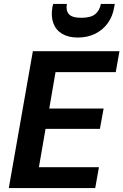

<svg xmlns="http://www.w3.org/2000/svg" viewBox="-20 -962 631 982"><path d="M25 0 148 -700H591L572 -593H264L232 -407H510L491 -303H213L179 -107H486L467 0ZM378 -770Q330 -770 298 -789Q266 -808 253 -843Q240 -878 248 -925L252 -942H322Q316 -909 332 -890Q348 -871 396 -871Q445 -871 467.5 -890Q490 -909 496 -942H567L564 -925Q556 -877 530.5 -842.5Q505 -808 466 -789Q427 -770 378 -770Z"/></svg>

Font: DM Sans
Style: Bold Italic
Weight: 700
Italic angle: -10°
Designer: Colophon Foundry, Jonny Pinhorn
Foundry: Colophon Foundry
Version: Version 4.004;gftools[0.9.30]